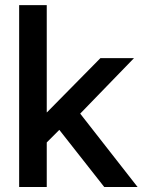

<svg xmlns="http://www.w3.org/2000/svg" viewBox="-20 -748 570 768"><path d="M56.6 0H167V-178.2L217.3 -228.5L397 0H530.3L300.8 -293.5L516.1 -515.6H381.8L168 -298.8H167V-727.5H56.6Z"/></svg>

Font: Raveo Display Display Medium
Style: Regular
Weight: 500
Designer: Jakub Foglar, Rasmus Andersson (Inter)
Foundry: Jakubfoglar.com
Version: Version 1.100;Glyphs 3.2.3 (3260)